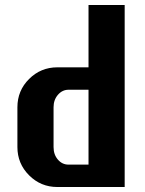

<svg xmlns="http://www.w3.org/2000/svg" viewBox="-20 -750 580 770"><path d="M480 0H210Q143.6 0 96.7 -46.9Q49.8 -93.8 49.8 -160.2V-319.8Q49.8 -386.7 96.7 -433.3Q143.6 -480 210 -480H335V-730H480ZM335 -89.8V-390.1H254.9Q230 -390.1 212.4 -369.9Q194.8 -349.6 194.8 -319.8V-160.2Q194.8 -129.9 212.2 -109.9Q229.5 -89.8 254.9 -89.8Z"/></svg>

Font: Laconic
Style: Bold
Weight: 700
Designer: Robby Woodard
Version: Version 1.000